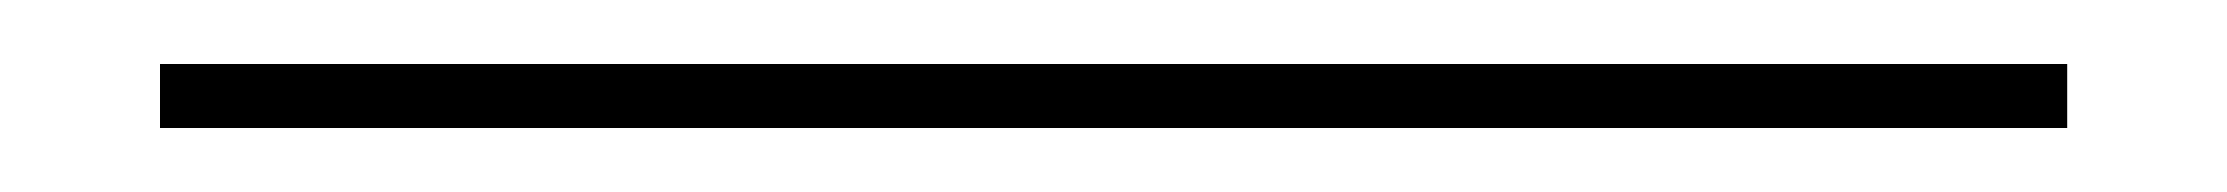

<svg xmlns="http://www.w3.org/2000/svg" viewBox="-20 20 696 60"><path d="M30 40H626V60H30Z"/></svg>

Font: Big Shoulders Stencil Display ExtraLight
Style: Regular
Weight: 250
Designer: Patric King
Foundry: XO Type Co
Version: Version 2.001